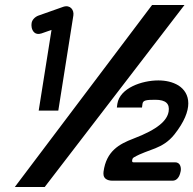

<svg xmlns="http://www.w3.org/2000/svg" viewBox="-20 -672 769 764"><path d="M145 -539 185 -553 134 -232H212L272 -611C275 -632 260 -654 232 -645L133 -610C127 -608 119 -603 114 -597C105 -587 104 -575 106 -563C108 -551 118 -530 145 -539ZM158 72 714 -652H585L39 72ZM400 39C407 45 418 47 427 47H666C691 47 697 19 699 9C701 -1 700 -26 677 -26H512C506 -26 505 -29 506 -35C507 -40 508 -43 513 -46C572 -80 626 -77 674 -137C753 -237 737 -302 690 -332C667 -346 639 -352 610 -352C545 -352 457 -322 447 -259L445 -244H545L547 -259C549 -273 562 -275 598 -275C640 -275 656 -259 651 -228C645 -193 610 -158 510 -120C455 -99 403 -71 392 11C391 21 391 31 400 39Z"/></svg>

Font: Charger Pro
Style: BlkExtObl
Weight: 900
Designer: Jasper
Foundry: Cannot Into Space Fonts
Version: Version 1.09